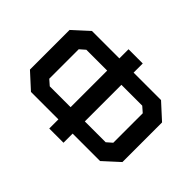

<svg xmlns="http://www.w3.org/2000/svg" viewBox="-153 -1028 1336 1336"><g transform="rotate(45 515.0 -360.0)"><path d="M790 -540H585V-180H790L830 -215V-505ZM445 -660V-750H585V-660H855L970 -555V-165L855 -60H585V30H445V-60H175L60 -165V-555L175 -660ZM445 -540H240L200 -505V-215L240 -180H445Z"/></g></svg>

Font: Squares Bold
Style: Regular
Weight: 400
Designer: Typetype
Foundry: Typetype
Version: Version 001.000